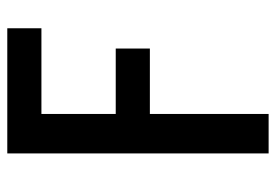

<svg xmlns="http://www.w3.org/2000/svg" viewBox="-138 -638 775 540"><g transform="rotate(-90 250.0 -367.5)"><path d="M89 0V-735H441V-639H200V-430H384V-334H200V0Z"/></g></svg>

Font: Iosevka Term Curly
Style: Bold
Weight: 700
Designer: Belleve Invis
Foundry: Belleve Invis
Version: Version 32.3.0